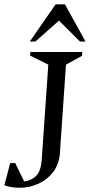

<svg xmlns="http://www.w3.org/2000/svg" viewBox="-33 -851 413 882"><path d="M56.5 11.5Q33.5 11.5 16 7.9Q-1.5 4.3 -13 -0.1L14 -101.9H37L77.9 -17.6Q109.3 -20.9 131.9 -41.9Q154.6 -62.9 158.6 -116.9L188.9 -554L105.3 -595.6L106.3 -612H345L344 -594.6L270 -554L242.4 -150.6Q239.4 -98.6 212.2 -62.2Q185 -25.9 143.7 -7.2Q102.5 11.5 56.5 11.5ZM103.9 -660.1 222.4 -831H265.5L359.9 -660.1H334.5L237.9 -756.4L129.4 -660.1Z"/></svg>

Font: Ancizar Serif Light
Style: Italic
Weight: 300
Italic angle: -4°
Designer: Cesar Puertas, Viviana Monsalve, Julian Moncada, Julian Prieto, Jose Castro, Felipe Aragon, Mariel Hernandez, Sara Alarc
Version: Version 8.100